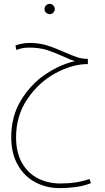

<svg xmlns="http://www.w3.org/2000/svg" viewBox="-20 -578 540 992"><path d="M450 368Q417 382 373.5 388Q330 394 290 394Q220 394 163 364Q106 334 72 274.5Q38 215 38 130Q38 22 89 -61Q140 -144 215.5 -194.5Q291 -245 367 -262Q352 -266 310 -285Q262 -307 222.5 -319.5Q183 -332 132 -332Q112 -332 98.5 -329.5Q85 -327 64 -320L60 -343Q93 -356 135 -356Q182 -356 222.5 -343.5Q263 -331 314 -308Q353 -291 378.5 -282.5Q404 -274 429 -274H434V-247Q354 -247 267 -200Q180 -153 121.5 -66.5Q63 20 63 131Q63 211 94.5 265Q126 319 178 344.5Q230 370 292 370Q376 370 442 347ZM210 -531Q210 -542 218 -550Q226 -558 237 -558Q248 -558 255.5 -550Q263 -542 263 -531Q263 -521 255.5 -513Q248 -505 237 -505Q226 -505 218 -512.5Q210 -520 210 -531Z"/></svg>

Font: Noto Sans Arabic CondThin
Style: Regular
Weight: 250
Width: 3
Designer: Nadine Chahine
Foundry: Monotype Imaging Inc.
Version: Version 1.001